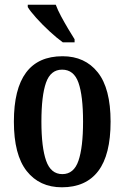

<svg xmlns="http://www.w3.org/2000/svg" viewBox="-20 -786 529 816"><path d="M243 10Q148 10 93.5 -59Q39 -128 39 -269Q39 -547 246 -547Q341 -547 395.5 -478.5Q450 -410 450 -269Q450 -128 397.5 -59Q345 10 243 10ZM245 -46Q294 -46 313.5 -103Q333 -160 333 -269Q333 -379 313.5 -434.5Q294 -490 244 -490Q195 -490 175.5 -434.5Q156 -379 156 -269Q156 -160 176 -103Q196 -46 245 -46ZM247 -606Q222 -624 191 -652.5Q160 -681 134 -710Q108 -739 98 -756V-766H217Q225 -744 239.5 -717Q254 -690 269.5 -664Q285 -638 297 -619V-606Z"/></svg>

Font: Noto Serif Myanmar ExtraCondensed SemiBold
Style: Regular
Weight: 600
Width: 2
Designer: Ben Mitchell and the Monotype Design Team
Foundry: Monotype Imaging Inc.
Version: Version 2.106; ttfautohint (v1.8.4.7-5d5b)